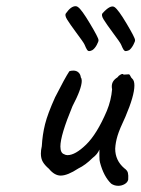

<svg xmlns="http://www.w3.org/2000/svg" viewBox="-20 -595 456 620"><path d="M303 -70Q301 -76 301 -91Q301 -106 301 -112Q295 -97 279 -85Q256 -62 233 -51Q198 -28 176 -28Q156 -28 138 -50Q125 -61 118.5 -72Q112 -83 112 -99Q112 -110 115 -123Q117 -160 125.5 -194Q134 -228 158 -281Q190 -344 204 -365Q209 -367 217 -367Q227 -367 233.5 -361Q240 -355 241 -345Q244 -341 244 -334Q244 -309 214 -252Q175 -158 175 -122Q175 -101 187 -97Q192 -94 198 -94Q223 -94 258 -128Q293 -162 325 -237Q339 -271 342 -307Q341 -310 341 -316Q341 -334 359 -345Q363 -351 370 -354.5Q377 -358 379 -354L395 -355Q398 -356 401 -349.5Q404 -343 407 -341Q414 -335 414 -319Q414 -286 385 -218Q366 -178 359.5 -156.5Q353 -135 352 -115Q352 -77 381 -52Q391 -45 393 -37Q395 -29 394 -15Q392 -6 382.5 -0.5Q373 5 362 5Q349 5 339 -2Q315 -25 303 -70ZM268 -430Q264 -430 261 -434.5Q258 -439 253 -451Q250 -458 226 -490Q206 -517 197 -531.5Q188 -546 193 -552Q209 -575 224 -575Q229 -575 232 -572Q243 -565 270.5 -519Q298 -473 298 -466Q299 -462 292.5 -450Q286 -438 278 -433Q272 -430 268 -430ZM386 -430Q382 -430 379 -434.5Q376 -439 371 -451Q368 -458 344 -490Q324 -517 315 -531.5Q306 -546 311 -552Q337 -581 350 -572Q362 -564 389 -518.5Q416 -473 416 -466Q417 -462 410.5 -450Q404 -438 397 -433Q390 -430 386 -430Z"/></svg>

Font: Caveat
Style: Regular
Weight: 400
Designer: Pablo Impallari
Foundry: Pablo Impallari
Version: Version 1.500; ttfautohint (v1.6)